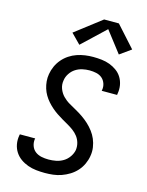

<svg xmlns="http://www.w3.org/2000/svg" viewBox="-142 -1063 884 1157"><g transform="rotate(15 300.0 -485.0)"><path d="M254 8Q226 8 199 5Q172 2 147 -7Q122 -16 101 -31Q80 -46 66 -67.5Q52 -89 47 -115.5Q42 -142 47 -170Q47 -172 47.5 -174Q48 -176 49 -178H144Q144 -177 144 -175.5Q144 -174 143 -173Q140 -151 147.5 -130.5Q155 -110 171.5 -97.5Q188 -85 209.5 -80.5Q231 -76 254 -76Q277 -76 300.5 -80.5Q324 -85 345 -97.5Q366 -110 380.5 -131Q395 -152 399 -174Q402 -197 396 -218.5Q390 -240 377 -257Q364 -274 346.5 -287Q329 -300 310.5 -310.5Q292 -321 273 -332Q254 -343 236.5 -355Q219 -367 203 -381Q187 -395 173 -411Q159 -427 148 -445.5Q137 -464 130.5 -485Q124 -506 122 -528.5Q120 -551 124 -574Q128 -599 139 -623.5Q150 -648 167.5 -668.5Q185 -689 207.5 -704Q230 -719 255 -727.5Q280 -736 305 -739.5Q330 -743 355 -743Q382 -743 408.5 -740Q435 -737 459 -728Q483 -719 503.5 -704Q524 -689 537 -667.5Q550 -646 554.5 -620Q559 -594 554 -567Q554 -565 553.5 -563Q553 -561 553 -559H457Q457 -560 457.5 -561Q458 -562 458 -564Q462 -585 455 -605Q448 -625 433 -637.5Q418 -650 397.5 -654.5Q377 -659 355 -659Q333 -659 310.5 -654Q288 -649 268.5 -636.5Q249 -624 235.5 -603.5Q222 -583 219 -561Q214 -533 223.5 -508Q233 -483 251 -464.5Q269 -446 291.5 -433Q314 -420 336.5 -407.5Q359 -395 380 -380.5Q401 -366 420 -348.5Q439 -331 454.5 -310.5Q470 -290 480 -266.5Q490 -243 494 -216Q498 -189 493 -161Q489 -136 477.5 -111Q466 -86 447.5 -65.5Q429 -45 405.5 -30.5Q382 -16 356.5 -7Q331 2 305 5Q279 8 254 8ZM255 -792 196 -852 360 -978H452L570 -847L500 -797L399 -928Z"/></g></svg>

Font: Iosevka SS04 Medium Extended
Style: Italic
Weight: 500
Width: 7
Italic angle: -9°
Monospace: yes
Designer: Belleve Invis
Foundry: Belleve Invis
Version: Version 19.0.0; ttfautohint (v1.8.4)